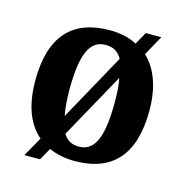

<svg xmlns="http://www.w3.org/2000/svg" viewBox="-94 -664 762 792"><g transform="rotate(15 286.5 -268.0)"><path d="M126 -43 79 40H146L175 -12C207 2 243 10 285 10C446 10 530 -82 530 -270C530 -372 501 -445 452 -491L499 -576H433L403 -523C371 -540 332 -549 288 -549C127 -549 43 -458 43 -270C43 -164 72 -89 126 -43ZM356 -445 198 -159C192 -190 189 -226 189 -270C189 -413 215 -486 286 -486C319 -486 341 -473 356 -445ZM287 -52C255 -52 235 -64 220 -89L375 -369C381 -340 383 -306 383 -268C383 -126 358 -52 287 -52Z"/></g></svg>

Font: Noto Serif SemiCondensed
Style: Bold
Weight: 700
Width: 4
Designer: Monotype Design Team
Foundry: Monotype Imaging Inc.
Version: Version 2.015